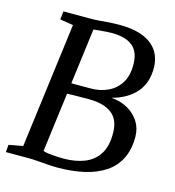

<svg xmlns="http://www.w3.org/2000/svg" viewBox="-112 -844 861 946"><g transform="rotate(15 319.0 -371.0)"><path d="M266.5 8Q243 8 216.2 6Q189.5 4 164.8 2Q140 0 121.5 0H2L5.5 -38L77 -51L159.5 -690L92 -701L96.5 -743H228.5Q258.5 -743 282.2 -745Q306 -747 329.2 -748.8Q352.5 -750.5 381 -750.5Q441.5 -750.5 483 -737.8Q524.5 -725 549.8 -703Q575 -681 586.8 -652.8Q598.5 -624.5 599 -594Q601 -514 557.5 -463.8Q514 -413.5 435 -393Q481 -390 518 -369.5Q555 -349 576.8 -315.5Q598.5 -282 599 -239.5Q599.5 -173 576 -126Q552.5 -79 508.2 -49.5Q464 -20 402.8 -6Q341.5 8 266.5 8ZM284 -42.5Q345.5 -42.5 392 -61.2Q438.5 -80 464 -121.2Q489.5 -162.5 488 -229.5Q487.5 -295 447 -326.2Q406.5 -357.5 330.5 -357.5Q289.5 -357.5 263.8 -357.2Q238 -357 219 -356L180 -53.5Q191.5 -49 210.5 -46.8Q229.5 -44.5 249.5 -43.5Q269.5 -42.5 284 -42.5ZM226 -411Q249.5 -410.5 275.5 -410.8Q301.5 -411 325 -411Q373 -411 412.5 -429.5Q452 -448 475.5 -486Q499 -524 497.5 -583.5Q497 -621.5 482 -648Q467 -674.5 435.5 -688.2Q404 -702 354 -702Q344.5 -702 327.8 -701Q311 -700 293.2 -698.2Q275.5 -696.5 262.5 -695Z"/></g></svg>

Font: Merriweather 28pt
Style: Italic
Weight: 400
Italic angle: -7.8°
Version: Version 2.101